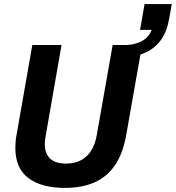

<svg xmlns="http://www.w3.org/2000/svg" viewBox="-20 -907 860 939"><path d="M297 12Q183 12 119 -36Q55 -84 55 -184Q55 -200 56.5 -217Q58 -234 62 -253L138 -687H281L204 -246Q202 -236 200.5 -224.5Q199 -213 199 -203Q199 -156 225 -131.5Q251 -107 303 -107Q365 -107 403 -142.5Q441 -178 453 -245L531 -687H675L597 -245Q581 -155 541.5 -98Q502 -41 441 -14.5Q380 12 297 12ZM592 -626 602 -687Q647 -690 678 -708.5Q709 -727 722 -761H665L687 -887H820L807 -814Q797 -755 769.5 -715Q742 -675 698 -653Q654 -631 592 -626Z"/></svg>

Font: Archivo SemiCondensed
Style: Bold Italic
Weight: 700
Width: 4
Italic angle: -10°
Designer: Hector Gatti
Foundry: Omnibus-Type
Version: Version 2.001